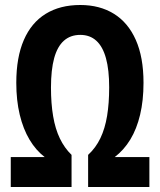

<svg xmlns="http://www.w3.org/2000/svg" viewBox="-20 -745 637 765"><path d="M299.8 -606Q260.7 -606 234.6 -582.8Q208.5 -559.6 195.8 -513.2Q183.1 -466.8 183.1 -396Q183.1 -332.5 191.7 -282Q200.2 -231.4 218.5 -193.4Q236.8 -155.3 265.1 -127.9V0H22.9V-119.1H158.2Q123 -146 97.7 -188.5Q72.3 -231 58.6 -288.1Q44.9 -345.2 44.9 -415Q44.9 -516.6 75 -585.7Q105 -654.8 162.1 -689.9Q219.2 -725.1 299.8 -725.1Q377 -725.1 433.6 -690.2Q490.2 -655.3 521 -586.2Q551.8 -517.1 551.8 -415Q551.8 -344.7 538.3 -288.1Q524.9 -231.4 499.3 -189.2Q473.6 -147 437 -119.1H575.2V0H331.1V-127.9Q361.8 -156.2 380.1 -194.6Q398.4 -232.9 406.7 -283.2Q415 -333.5 415 -397Q415 -466.3 402.3 -512.7Q389.6 -559.1 364 -582.5Q338.4 -606 299.8 -606Z"/></svg>

Font: Open Sans Condensed
Style: Regular
Weight: 400
Width: 3
Designer: Monotype Design Team
Foundry: Monotype Imaging Inc.
Version: Version 3.000